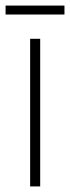

<svg xmlns="http://www.w3.org/2000/svg" viewBox="-38 -668 251 688"><path d="M193 -648H-18V-616H193ZM106 0V-529H70V0Z"/></svg>

Font: Noto Sans Armenian ExtraCondensed ExtraLight
Style: Regular
Weight: 200
Width: 2
Designer: Monotype Design Team
Foundry: Monotype Imaging Inc.
Version: Version 2.008